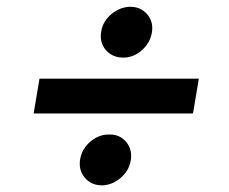

<svg xmlns="http://www.w3.org/2000/svg" viewBox="-20 -578 692 579"><path d="M579.6 -340.8 562 -235.8H81.5L99.1 -340.8ZM287.1 -19Q254.4 -19.5 235.4 -42.5Q216.3 -65.4 221.7 -98.1Q225.1 -118.7 238 -135.7Q251 -152.8 269.8 -162.8Q288.6 -172.9 309.6 -172.4Q341.3 -172.9 360.4 -150.1Q379.4 -127.4 374.5 -95.2Q369.6 -63.5 343.8 -41.5Q317.9 -19.5 287.1 -19ZM351.1 -404.3Q329.6 -404.3 313.2 -414.8Q296.9 -425.3 289.1 -443.1Q281.2 -460.9 285.2 -482.9Q290 -513.7 315.9 -535.4Q341.8 -557.1 373.5 -557.6Q405.3 -557.1 424.3 -534.4Q443.4 -511.7 438 -479.5Q432.6 -448.2 407.2 -426Q381.8 -403.8 351.1 -404.3Z"/></svg>

Font: Inter 28pt SemiBold
Style: Italic
Weight: 600
Italic angle: -9.3988°
Designer: Rasmus Andersson
Foundry: rsms
Version: Version 4.001;git-66647c0bb